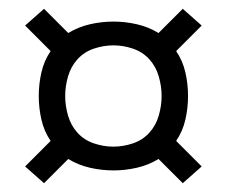

<svg xmlns="http://www.w3.org/2000/svg" viewBox="-20 -558 515 436"><path d="M80 -142 37 -180 95 -238Q80 -260 74 -286.5Q68 -313 68 -340Q68 -367 74 -393.5Q80 -420 95 -442L37 -500L80 -538L135 -483Q158 -497 184.5 -503Q211 -509 238 -509Q264 -509 290.5 -503Q317 -497 340 -483L395 -538L438 -500L380 -442Q395 -420 401 -393.5Q407 -367 407 -340Q407 -313 401 -286.5Q395 -260 380 -238L438 -180L395 -142L340 -197Q317 -183 290.5 -177Q264 -171 238 -171Q211 -171 184.5 -177Q158 -183 135 -197ZM237 -225Q260 -225 282 -232.5Q304 -240 319 -256.5Q334 -273 340.5 -295.5Q347 -318 347 -340Q347 -362 340.5 -384.5Q334 -407 319 -423.5Q304 -440 282 -447.5Q260 -455 238 -455Q215 -455 193 -447.5Q171 -440 156 -423.5Q141 -407 134.5 -384.5Q128 -362 128 -340Q128 -318 134.5 -295.5Q141 -273 156 -256.5Q171 -240 193 -232.5Q215 -225 237 -225Z"/></svg>

Font: Iosevka QP Light
Style: Regular
Weight: 300
Designer: Belleve Invis
Foundry: Belleve Invis
Version: Version 20.0.0; ttfautohint (v1.8.4)